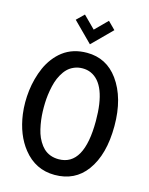

<svg xmlns="http://www.w3.org/2000/svg" viewBox="-142 -1063 906 1164"><g transform="rotate(15 311.0 -481.0)"><path d="M439.9 -928.7 318.8 -807.6 197.3 -929.2 243.2 -974.1 317.9 -899.4 393.6 -975.1ZM220.7 -120.6Q258.3 -85.4 315.4 -85.4Q474.1 -85.4 474.1 -367.7Q474.1 -597.7 366.7 -645Q343.3 -655.3 314.7 -655.3Q286.1 -655.3 262 -645Q237.8 -634.8 220.9 -617.9Q204.1 -601.1 190.7 -577.1Q177.2 -553.2 169.4 -527.8Q161.6 -502.4 156.5 -473.4Q151.4 -444.3 149.4 -418.9Q147.5 -393.6 147.5 -366.9Q147.5 -340.3 149.4 -314.5Q151.4 -288.6 156.5 -259.8Q161.6 -231 169.4 -206.5Q177.2 -182.1 190.7 -159.4Q204.1 -136.7 220.7 -120.6ZM35.6 -293.5Q30.8 -330.6 30.8 -367.2Q30.8 -403.8 35.2 -440.9Q39.6 -478 49.8 -516.4Q60.1 -554.7 75.2 -588.9Q90.3 -623 113.5 -653.6Q136.7 -684.1 165.5 -706.1Q227.5 -753.4 316.4 -753.4Q438.5 -753.4 511.7 -652.8Q590.8 -543.5 590.8 -367.2Q590.8 -187.5 514.6 -84Q443.4 12.7 316.4 12.7Q195.8 12.7 118.7 -84.5Q53.2 -166.5 35.6 -293.5Z"/></g></svg>

Font: News Cycle
Style: Bold
Weight: 700
Version: Version 0.5.1